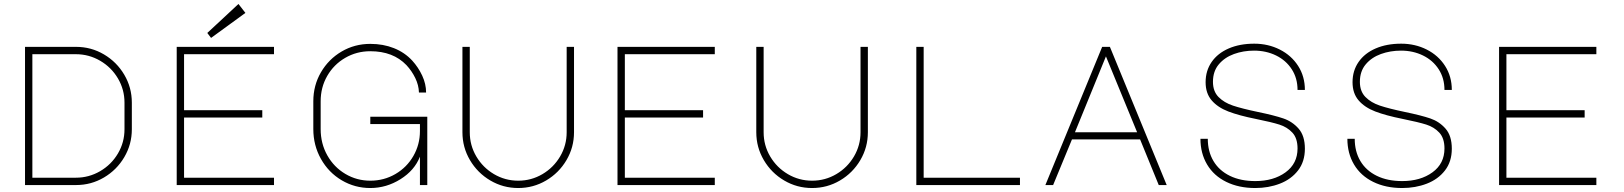

<svg xmlns="http://www.w3.org/2000/svg" viewBox="-20 -932 8180 967"><path d="M644 -415V-281Q644 -205 606 -140.5Q568 -76 503.5 -38Q439 0 363 0H106V-696H363Q439 -696 503.5 -658Q568 -620 606 -555.5Q644 -491 644 -415ZM607 -415Q607 -481 574 -537Q541 -593 484.5 -626Q428 -659 362 -659H143V-37H362Q428 -37 484.5 -70Q541 -103 574 -159Q607 -215 607 -281Z M870 -696H1360V-659H907V-377H1301V-340H907V-37H1360V0H870ZM1181 -912 1216 -867 1043 -741 1024 -766Z M2095 -143Q2068 -74 1997 -29.5Q1926 15 1845 15Q1767 15 1701 -24Q1635 -63 1596.5 -131.5Q1558 -200 1558 -282V-422Q1558 -502 1596.5 -568Q1635 -634 1700.5 -672.5Q1766 -711 1845 -711Q1910 -711 1964 -689.5Q2018 -668 2056 -627Q2087 -593 2106.5 -551Q2126 -509 2126 -466H2090Q2089 -503 2071.5 -539Q2054 -575 2027 -604Q1960 -674 1845 -674Q1776 -674 1718.5 -640.5Q1661 -607 1628 -549.5Q1595 -492 1595 -422V-282Q1595 -209 1628.5 -149.5Q1662 -90 1719.5 -56Q1777 -22 1845 -22Q1914 -22 1971.5 -55.5Q2029 -89 2062 -146.5Q2095 -204 2095 -272V-307H1845V-344H2132V0H2095Z M2309 -696H2346V-266Q2346 -200 2379 -144Q2412 -88 2468 -55Q2524 -22 2590 -22Q2656 -22 2712 -55Q2768 -88 2801 -144Q2834 -200 2834 -266V-696H2871V-266Q2871 -190 2833 -125.5Q2795 -61 2730.5 -23Q2666 15 2590 15Q2514 15 2449.5 -23Q2385 -61 2347 -125.5Q2309 -190 2309 -266Z M3090 -696H3580V-659H3127V-377H3521V-340H3127V-37H3580V0H3090Z M3789 -696H3826V-266Q3826 -200 3859 -144Q3892 -88 3948 -55Q4004 -22 4070 -22Q4136 -22 4192 -55Q4248 -88 4281 -144Q4314 -200 4314 -266V-696H4351V-266Q4351 -190 4313 -125.5Q4275 -61 4210.5 -23Q4146 15 4070 15Q3994 15 3929.5 -23Q3865 -61 3827 -125.5Q3789 -190 3789 -266Z M4595 0V-696H4632V-37H5117V0Z M5531 -696H5570L5856 0H5816L5722 -230H5379L5284 0H5245ZM5394 -266H5707L5550 -648Z M6052 -518Q6052 -576 6082.5 -620Q6113 -664 6168.5 -688Q6224 -712 6297 -712Q6367 -712 6425.5 -682.5Q6484 -653 6518 -600Q6552 -547 6552 -479H6515Q6515 -538 6486 -583Q6457 -628 6407 -652.5Q6357 -677 6296 -677Q6242 -677 6195 -660Q6148 -643 6118.5 -608Q6089 -573 6089 -520Q6089 -472 6117 -443.5Q6145 -415 6190 -400Q6235 -385 6316 -368Q6398 -351 6443.5 -335.5Q6489 -320 6520.5 -284Q6552 -248 6552 -183Q6552 -118 6517.5 -73.5Q6483 -29 6426 -7Q6369 15 6302 15Q6219 15 6156 -16Q6093 -47 6059.5 -103.5Q6026 -160 6026 -233H6063Q6063 -169 6091.5 -121Q6120 -73 6174 -46.5Q6228 -20 6302 -20Q6394 -20 6454.5 -64Q6515 -108 6515 -184Q6515 -236 6489 -264Q6463 -292 6423.5 -304.5Q6384 -317 6305 -333Q6220 -350 6166.5 -370.5Q6113 -391 6082.5 -426.5Q6052 -462 6052 -518Z M6792 -518Q6792 -576 6822.5 -620Q6853 -664 6908.5 -688Q6964 -712 7037 -712Q7107 -712 7165.5 -682.5Q7224 -653 7258 -600Q7292 -547 7292 -479H7255Q7255 -538 7226 -583Q7197 -628 7147 -652.5Q7097 -677 7036 -677Q6982 -677 6935 -660Q6888 -643 6858.5 -608Q6829 -573 6829 -520Q6829 -472 6857 -443.5Q6885 -415 6930 -400Q6975 -385 7056 -368Q7138 -351 7183.5 -335.5Q7229 -320 7260.5 -284Q7292 -248 7292 -183Q7292 -118 7257.5 -73.5Q7223 -29 7166 -7Q7109 15 7042 15Q6959 15 6896 -16Q6833 -47 6799.5 -103.5Q6766 -160 6766 -233H6803Q6803 -169 6831.5 -121Q6860 -73 6914 -46.5Q6968 -20 7042 -20Q7134 -20 7194.5 -64Q7255 -108 7255 -184Q7255 -236 7229 -264Q7203 -292 7163.5 -304.5Q7124 -317 7045 -333Q6960 -350 6906.5 -370.5Q6853 -391 6822.5 -426.5Q6792 -462 6792 -518Z M7530 -696H8020V-659H7567V-377H7961V-340H7567V-37H8020V0H7530Z"/></svg>

Font: Major Mono Display
Style: Regular
Weight: 400
Designer: Emre Parlak
Foundry: Emre Parlak
Version: Version 2.000; ttfautohint (v1.8) -l 8 -r 50 -G 200 -x 14 -D